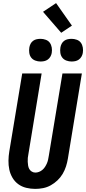

<svg xmlns="http://www.w3.org/2000/svg" viewBox="-20 -1208 554 1236"><path d="M207 8Q177 8 148.5 1Q120 -6 97.5 -22.5Q75 -39 60.5 -63.5Q46 -88 40 -116Q34 -144 34.5 -174Q35 -204 40 -234L123 -735H248L163 -217Q160 -204 159 -191.5Q158 -179 158.5 -166.5Q159 -154 161 -142Q163 -130 168.5 -120Q174 -110 184.5 -103.5Q195 -97 208 -97Q219 -97 231 -101.5Q243 -106 253 -114.5Q263 -123 270 -134Q277 -145 282 -156.5Q287 -168 289.5 -180Q292 -192 294 -204L382 -735H507L417 -187Q413 -162 405 -137Q397 -112 383.5 -89Q370 -66 350 -47Q330 -28 306.5 -15Q283 -2 257.5 3Q232 8 207 8ZM441 -812Q424 -812 407.5 -818Q391 -824 381 -837Q371 -850 368.5 -867.5Q366 -885 369 -903Q371 -915 377 -926.5Q383 -938 393.5 -945.5Q404 -953 416.5 -955.5Q429 -958 441 -958Q458 -958 474.5 -952Q491 -946 500.5 -933Q510 -920 513 -902.5Q516 -885 513 -867Q511 -855 504.5 -843.5Q498 -832 487.5 -824.5Q477 -817 465 -814.5Q453 -812 441 -812ZM241 -812Q224 -812 207.5 -818Q191 -824 181 -837Q171 -850 168.5 -867.5Q166 -885 169 -903Q171 -915 177 -926.5Q183 -938 193.5 -945.5Q204 -953 216.5 -955.5Q229 -958 241 -958Q258 -958 274.5 -952Q291 -946 300.5 -933Q310 -920 313 -902.5Q316 -885 313 -867Q311 -855 304.5 -843.5Q298 -832 287.5 -824.5Q277 -817 265 -814.5Q253 -812 241 -812ZM374 -997 257 -1132 341 -1188 443 -1043Z"/></svg>

Font: Iosevka Extrabold Oblique
Style: Regular
Weight: 800
Italic angle: -9°
Monospace: yes
Designer: Belleve Invis
Foundry: Belleve Invis
Version: Version 32.5.0; ttfautohint (v1.8.4)